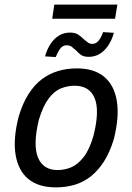

<svg xmlns="http://www.w3.org/2000/svg" viewBox="-20 -802 573 831"><path d="M222 9Q147 9 103 -27Q59 -63 47.5 -132Q36 -201 61 -298Q78 -355 103.5 -395Q129 -435 161 -459Q193 -483 231 -494.5Q269 -506 313 -506Q387 -506 430.5 -470Q474 -434 485.5 -366Q497 -298 473 -201Q456 -144 430.5 -104Q405 -64 373.5 -39Q342 -14 304 -2.5Q266 9 222 9ZM229 -66Q261 -66 289.5 -78.5Q318 -91 343 -123.5Q368 -156 385 -216Q412 -324 389.5 -377.5Q367 -431 303 -431Q273 -431 244 -419.5Q215 -408 190.5 -375.5Q166 -343 148 -283Q122 -174 144.5 -120Q167 -66 229 -66ZM206 -721 215 -782H488L478 -721ZM221 -555 175 -558Q184 -590 199.5 -613Q215 -636 236 -648.5Q257 -661 283 -661Q306 -661 319.5 -651.5Q333 -642 343 -632Q352 -624 360.5 -618Q369 -612 379 -612Q395 -612 406.5 -625.5Q418 -639 426 -663L473 -660Q459 -611 430.5 -583.5Q402 -556 364 -556Q341 -556 329 -565.5Q317 -575 309 -584Q299 -592 291 -599Q283 -606 268 -606Q252 -606 241.5 -592.5Q231 -579 221 -555Z"/></svg>

Font: Nunito Sans 7pt Condensed Medium
Style: Italic
Weight: 500
Width: 3
Italic angle: -9°
Designer: Vernon Adams
Foundry: Vernon Adams
Version: Version 3.101;gftools[0.9.27]